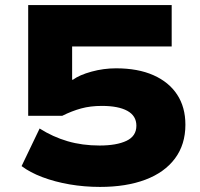

<svg xmlns="http://www.w3.org/2000/svg" viewBox="-20 -725 788 756"><path d="M374 11Q312 11 254 1Q196 -9 147 -27.5Q98 -46 65 -71L136 -219Q188 -186 246 -169Q304 -152 372 -152Q439 -152 478 -170.5Q517 -189 517 -230Q517 -269 481.5 -288.5Q446 -308 381 -308Q336 -308 299.5 -298Q263 -288 225 -269H91V-705H656V-542H264V-411H267Q293 -430 340.5 -443Q388 -456 437 -456Q523 -456 584 -429Q645 -402 677.5 -352.5Q710 -303 710 -234Q710 -156 669 -101Q628 -46 552.5 -17.5Q477 11 374 11Z"/></svg>

Font: Nunito Sans 7pt Expanded Black
Style: Regular
Weight: 900
Width: 7
Designer: Vernon Adams
Foundry: Vernon Adams
Version: Version 3.101;gftools[0.9.27]